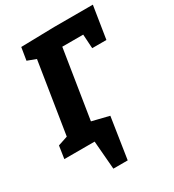

<svg xmlns="http://www.w3.org/2000/svg" viewBox="-218 -825 1027 1136"><g transform="rotate(-30 295.5 -256.5)"><path d="M-6 0 7 -86 73 -108 150 -594 91 -616 105 -702 333 -707H597L562 -486H465L459 -582H316L241 -109L317 -86L304 0ZM217 194 201 0H148L168 -133L358 -86L315 194Z"/></g></svg>

Font: Bitter ExtraBold
Style: Italic
Weight: 800
Italic angle: -9°
Designer: Sol Matas, and Bitter project Authors
Foundry: Sol Matas
Version: Version 2.001